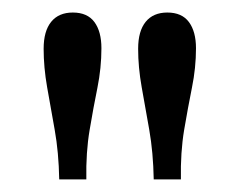

<svg xmlns="http://www.w3.org/2000/svg" viewBox="-20 -633 384 308"><path d="M75 -345.2Q74.2 -388.7 67.7 -425Q61.3 -461.3 55.6 -493.1Q50 -525 50 -554.8Q50 -583.1 62.1 -598Q74.2 -612.9 96.8 -612.9Q120.2 -612.9 131.5 -597.6Q142.7 -582.3 142.7 -555.6Q142.7 -524.2 136.3 -492.3Q129.8 -460.5 123.8 -424.6Q117.7 -388.7 118.5 -345.2ZM226.6 -345.2Q225.8 -388.7 219.4 -425Q212.9 -461.3 207.3 -493.1Q201.6 -525 201.6 -554.8Q201.6 -583.1 213.7 -598Q225.8 -612.9 248.4 -612.9Q271.8 -612.9 283.1 -597.6Q294.4 -582.3 294.4 -555.6Q294.4 -524.2 287.9 -492.3Q281.5 -460.5 275.4 -424.6Q269.4 -388.7 270.2 -345.2Z"/></svg>

Font: Playfair 5pt SemiExpanded Light
Style: Regular
Weight: 300
Width: 6
Designer: Claus Eggers Sørensen
Foundry: Claus Eggers Sørensen
Version: Version 2.203